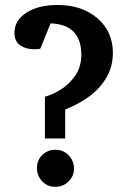

<svg xmlns="http://www.w3.org/2000/svg" viewBox="-20 -719 526 764"><path d="M209 -699.2Q306.2 -699.2 367.7 -646.2Q429.2 -593.3 429.2 -507.8Q429.2 -440.9 387.7 -386.5Q346.2 -332 265.1 -294.4L239.3 -283.2V-168H158.7V-334L167 -336.9Q180.2 -340.8 194.1 -347.4Q208 -354 223.9 -364Q239.7 -374 253.7 -387.7Q267.6 -401.4 279.1 -417.5Q290.5 -433.6 297.1 -455.1Q303.7 -476.6 303.7 -500Q303.7 -622.1 181.2 -626L140.6 -525.4L133.8 -523.9Q133.3 -523.9 126 -523.4Q119.1 -522.9 118.7 -522.9H115.2Q84 -522.9 60.8 -538.3Q37.6 -553.7 37.6 -588.9Q37.6 -638.2 85.4 -668.7Q133.3 -699.2 209 -699.2ZM200.2 -123Q232.9 -123 253.7 -100.6Q274.4 -78.1 274.4 -48.8Q274.4 -17.6 252.4 3.4Q230.5 24.4 200.2 24.4Q168.5 24.4 147.7 2.2Q127 -20 127 -49.8Q127 -82 148.4 -102.5Q169.9 -123 200.2 -123Z"/></svg>

Font: TAML ThiruValluvar
Style: Bold
Weight: 400
Version: Version 0.271; dev 7ad24fM